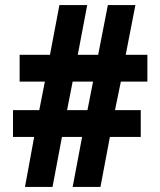

<svg xmlns="http://www.w3.org/2000/svg" viewBox="-20 -784 628 753"><path d="M78 -51H186L223 -247H302L265 -51H374L411 -247H532V-352H431L454 -464H558V-569H473L511 -764H403L365 -569H285L322 -764H213L176 -569H57V-464H156L134 -352H31V-247H114ZM243 -352 265 -464H345L323 -352Z"/></svg>

Font: Noto Sans Tamil UI Condensed ExtraBold
Style: Regular
Weight: 800
Width: 3
Designer: Jelle Bosma - Monotype Design Team
Foundry: Monotype Imaging Inc.
Version: Version 2.004